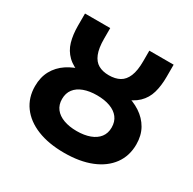

<svg xmlns="http://www.w3.org/2000/svg" viewBox="-148 -806 979 972"><g transform="rotate(30 342.0 -320.0)"><path d="M342.1 12Q250.8 12 184.5 -14.8Q118.1 -41.6 82.1 -91Q46.1 -140.4 46.1 -207.5Q46.1 -259.5 67.5 -298.6Q89 -337.7 127.9 -363.7Q166.7 -389.6 220 -402.2V-370.6Q165.1 -388.8 135.1 -417.8Q105.1 -446.8 93.4 -487.5Q81.6 -528.3 81.6 -580.4V-651.8H229V-590Q229 -535.1 242.2 -502.3Q255.4 -469.4 280.6 -455.3Q305.7 -441.2 342.1 -441.2Q378.8 -441.2 404.5 -455.3Q430.2 -469.4 443.9 -502.3Q457.6 -535.1 457.6 -590V-651.8H599.7V-580.4Q599.7 -528.3 587.9 -487.5Q576.2 -446.8 546.2 -417.8Q516.2 -388.8 461.3 -370.6V-402.2Q514.6 -389.6 554.2 -363.7Q593.8 -337.7 616 -298.6Q638.1 -259.5 638.1 -207.5Q638.1 -140.4 602.1 -91Q566.1 -41.6 499.8 -14.8Q433.4 12 342.1 12ZM342.1 -115.2Q385.9 -115.2 418.7 -127.3Q451.5 -139.4 469.3 -162.5Q487.1 -185.6 487.1 -219.1Q487.1 -253.4 469.3 -276.6Q451.5 -299.9 418.7 -311.9Q385.9 -323.9 342.1 -323.9Q298.4 -323.9 265.6 -311.9Q232.7 -299.9 214.9 -276.6Q197.1 -253.4 197.1 -219.1Q197.1 -185.6 214.9 -162.5Q232.7 -139.4 265.6 -127.3Q298.4 -115.2 342.1 -115.2Z"/></g></svg>

Font: SourceSans3VF
Style: Regular
Weight: 200
Designer: Paul D. Hunt
Foundry: Adobe
Version: Version 3.052;hotconv 1.1.0;makeotfexe 2.6.0